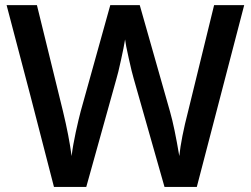

<svg xmlns="http://www.w3.org/2000/svg" viewBox="-20 -734 986 754"><path d="M939 -713.9 752.9 0H626L504.9 -425.8Q498 -448.7 485.4 -505.9Q473.1 -560.5 471.2 -579.1Q466.3 -548.3 455.1 -498Q443.4 -444.3 437 -423.8L318.8 0H191.9L99.6 -357.4L5.9 -713.9H125L227.1 -297.9Q251 -199.2 261.2 -121.1Q266.1 -162.1 277.3 -213.9Q289.6 -270 296.9 -296.9L413.1 -713.9H528.8L647.9 -294.9Q665 -235.4 684.1 -121.1Q691.4 -191.4 719.2 -298.8L820.8 -713.9Z"/></svg>

Font: Open Sans
Style: SemiBold
Weight: 600
Foundry: Ascender Corporation
Version: Version 1.10